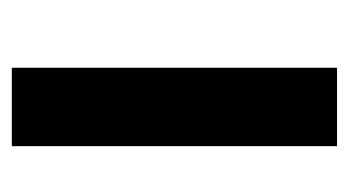

<svg xmlns="http://www.w3.org/2000/svg" viewBox="-156 -448 604 333"><g transform="rotate(90 146.5 -282.0)"><path d="M98 0V-564H234V0Z"/></g></svg>

Font: Noto Serif Gujarati ExtraBold
Style: Regular
Weight: 800
Version: Version 2.102